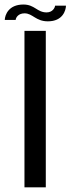

<svg xmlns="http://www.w3.org/2000/svg" viewBox="-34 -808 310 828"><path d="M71.5 0H163.5V-675H71.5ZM172.5 -716C237 -716 250 -763.5 250.5 -783.5H203.5C202.5 -772.5 191 -754.5 167 -754.5C125.5 -754.5 116 -788.5 67 -788.5C3 -788.5 -12.5 -744 -13.5 -722H33.5C34.5 -733 45.5 -750.5 72 -750.5C107 -750.5 120 -716 172.5 -716Z"/></svg>

Font: Anybody
Style: Regular
Weight: 400
Designer: Tyler Finck
Foundry: Etcetera Type Company
Version: Version 1.110